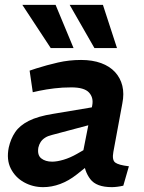

<svg xmlns="http://www.w3.org/2000/svg" viewBox="-20 -763 595 791"><path d="M488 2Q475 5 462.5 6.5Q450 8 441 8Q377 8 352 -25Q327 -58 325 -103L320 -126L360 -329Q366 -361 346.5 -382Q327 -403 274 -403Q237 -403 204 -399Q171 -395 142 -389L115 -383L102 -472L129 -481Q173 -495 219 -505.5Q265 -516 314 -516Q361 -516 396.5 -503Q432 -490 454 -466Q476 -442 484 -409.5Q492 -377 484 -337L447 -137Q441 -104 454.5 -93.5Q468 -83 511 -78ZM158 8Q115 8 79 -12Q43 -32 24.5 -68.5Q6 -105 16 -155Q24 -191 42.5 -218.5Q61 -246 98.5 -265Q136 -284 199 -294L378 -324L363 -252L194 -207Q177 -203 165.5 -195.5Q154 -188 147.5 -178Q141 -168 138 -155Q133 -124 150 -110.5Q167 -97 195 -97Q215 -97 242 -105Q269 -113 297 -129L344 -156L355 -91L296 -44Q263 -18 228 -5Q193 8 158 8ZM189 -565 72 -743H209L283 -565ZM369 -565 267 -743H404L462 -565Z"/></svg>

Font: REM Medium
Style: Italic
Weight: 500
Italic angle: -11°
Designer: Octavio Pardo
Foundry: Ashler Design
Version: Version 1.005;gftools[0.9.28]